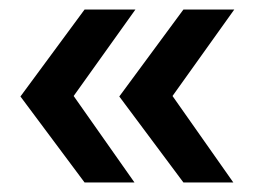

<svg xmlns="http://www.w3.org/2000/svg" viewBox="-20 -470 537 404"><path d="M158 -86 23 -267 158 -450H265L135 -268L263 -86ZM366 -86 231 -267 366 -450H473L343 -268L471 -86Z"/></svg>

Font: Muli-Bold
Style: Bold
Weight: 700
Version: Version 2.000